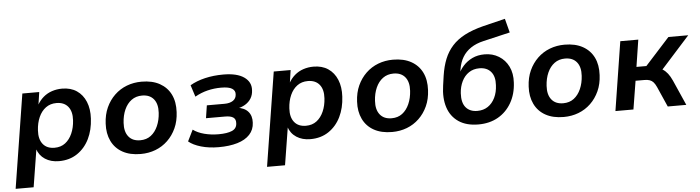

<svg xmlns="http://www.w3.org/2000/svg" viewBox="-52 -958 4995 1371"><g transform="rotate(-5 2445.5 -272.5)"><path d="M11 180 118 -494H239L225 -399H222Q241 -434 268.5 -457.5Q296 -481 330.5 -492.5Q365 -504 403 -504Q465 -504 508 -475Q551 -446 572.5 -394Q594 -342 590 -273Q586 -192 555 -128.5Q524 -65 468.5 -27.5Q413 10 337 10Q279 10 237.5 -17Q196 -44 180 -94H184L140 180ZM314 -88Q359 -88 390.5 -112Q422 -136 440.5 -178Q459 -220 462 -272Q466 -335 437.5 -370Q409 -405 354 -405Q310 -405 278 -381.5Q246 -358 227.5 -316.5Q209 -275 206 -222Q202 -159 230.5 -123.5Q259 -88 314 -88Z M923 10Q846 10 793 -19.5Q740 -49 714 -103Q688 -157 692 -228Q695 -292 718 -342.5Q741 -393 779 -429.5Q817 -466 866.5 -485Q916 -504 973 -504Q1050 -504 1103 -474.5Q1156 -445 1182 -392Q1208 -339 1204 -266Q1201 -202 1178 -151.5Q1155 -101 1117 -64.5Q1079 -28 1029.5 -9Q980 10 923 10ZM928 -88Q973 -88 1004.5 -112Q1036 -136 1054.5 -178Q1073 -220 1076 -272Q1080 -335 1051.5 -370Q1023 -405 968 -405Q924 -405 892 -381.5Q860 -358 841.5 -316.5Q823 -275 820 -222Q816 -159 844.5 -123.5Q873 -88 928 -88Z M1482 10Q1412 10 1355.5 -6.5Q1299 -23 1267 -50L1307 -131Q1339 -107 1387 -94.5Q1435 -82 1489 -82Q1551 -82 1585.5 -97Q1620 -112 1621 -150Q1623 -178 1604.5 -191Q1586 -204 1546 -204H1409L1423 -295H1550Q1588 -295 1611 -310.5Q1634 -326 1635 -356Q1637 -382 1613.5 -397Q1590 -412 1535 -412Q1485 -412 1438 -400.5Q1391 -389 1347 -364L1320 -448Q1366 -475 1427 -489.5Q1488 -504 1559 -504Q1657 -504 1707.5 -468.5Q1758 -433 1754 -375Q1753 -342 1737.5 -316.5Q1722 -291 1694.5 -274.5Q1667 -258 1632 -252L1636 -259Q1689 -253 1715.5 -222.5Q1742 -192 1739 -143Q1737 -93 1705 -58.5Q1673 -24 1616 -7Q1559 10 1482 10Z M1813 180 1920 -494H2041L2027 -399H2024Q2043 -434 2070.5 -457.5Q2098 -481 2132.5 -492.5Q2167 -504 2205 -504Q2267 -504 2310 -475Q2353 -446 2374.5 -394Q2396 -342 2392 -273Q2388 -192 2357 -128.5Q2326 -65 2270.5 -27.5Q2215 10 2139 10Q2081 10 2039.5 -17Q1998 -44 1982 -94H1986L1942 180ZM2116 -88Q2161 -88 2192.5 -112Q2224 -136 2242.5 -178Q2261 -220 2264 -272Q2268 -335 2239.5 -370Q2211 -405 2156 -405Q2112 -405 2080 -381.5Q2048 -358 2029.5 -316.5Q2011 -275 2008 -222Q2004 -159 2032.5 -123.5Q2061 -88 2116 -88Z M2725 10Q2648 10 2595 -19.5Q2542 -49 2516 -103Q2490 -157 2494 -228Q2497 -292 2520 -342.5Q2543 -393 2581 -429.5Q2619 -466 2668.5 -485Q2718 -504 2775 -504Q2852 -504 2905 -474.5Q2958 -445 2984 -392Q3010 -339 3006 -266Q3003 -202 2980 -151.5Q2957 -101 2919 -64.5Q2881 -28 2831.5 -9Q2782 10 2725 10ZM2730 -88Q2775 -88 2806.5 -112Q2838 -136 2856.5 -178Q2875 -220 2878 -272Q2882 -335 2853.5 -370Q2825 -405 2770 -405Q2726 -405 2694 -381.5Q2662 -358 2643.5 -316.5Q2625 -275 2622 -222Q2618 -159 2646.5 -123.5Q2675 -88 2730 -88Z M3344 10Q3257 10 3201.5 -28Q3146 -66 3124.5 -133Q3103 -200 3116 -288L3126 -358Q3136 -425 3157 -477Q3178 -529 3214 -569Q3250 -609 3304.5 -637.5Q3359 -666 3437 -686L3597 -725L3623 -625L3431 -580Q3378 -568 3340 -542.5Q3302 -517 3280 -480Q3258 -443 3250 -394L3243 -351H3234Q3249 -387 3276 -417.5Q3303 -448 3341.5 -466.5Q3380 -485 3430 -485Q3487 -485 3532 -457.5Q3577 -430 3601 -381Q3625 -332 3621 -266Q3617 -184 3581 -121.5Q3545 -59 3484.5 -24.5Q3424 10 3344 10ZM3344 -87Q3388 -87 3420 -108.5Q3452 -130 3471 -169Q3490 -208 3492 -259Q3496 -321 3467 -355Q3438 -389 3384 -389Q3341 -389 3309 -367.5Q3277 -346 3258.5 -308Q3240 -270 3237 -223Q3233 -155 3262 -121Q3291 -87 3344 -87Z M3955 10Q3878 10 3825 -19.5Q3772 -49 3746 -103Q3720 -157 3724 -228Q3727 -292 3750 -342.5Q3773 -393 3811 -429.5Q3849 -466 3898.5 -485Q3948 -504 4005 -504Q4082 -504 4135 -474.5Q4188 -445 4214 -392Q4240 -339 4236 -266Q4233 -202 4210 -151.5Q4187 -101 4149 -64.5Q4111 -28 4061.5 -9Q4012 10 3955 10ZM3960 -88Q4005 -88 4036.5 -112Q4068 -136 4086.5 -178Q4105 -220 4108 -272Q4112 -335 4083.5 -370Q4055 -405 4000 -405Q3956 -405 3924 -381.5Q3892 -358 3873.5 -316.5Q3855 -275 3852 -222Q3848 -159 3876.5 -123.5Q3905 -88 3960 -88Z M4326 0 4404 -494H4533L4503 -301H4574L4749 -494H4891L4668 -246L4642 -279Q4669 -277 4688.5 -265Q4708 -253 4724 -232.5Q4740 -212 4754 -181L4834 0H4701L4637 -145Q4627 -167 4616 -179.5Q4605 -192 4589.5 -197.5Q4574 -203 4552 -203H4488L4455 0Z"/></g></svg>

Font: Nunito Sans 10pt
Style: Bold Italic
Weight: 700
Italic angle: -9°
Designer: Vernon Adams
Foundry: Vernon Adams
Version: Version 3.101;gftools[0.9.27]